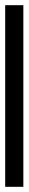

<svg xmlns="http://www.w3.org/2000/svg" viewBox="295 -405 110 740"><g transform="rotate(90 350.0 -35.0)"><path d="M0 0H700V-70H0Z"/></g></svg>

Font: Kawkab Mono Light
Style: Regular
Weight: 300
Monospace: yes
Designer: Abdullah Arif
Foundry: Abdullah Arif
Version: Version 1.000;PS 000.500;hotconv 1.0.88;makeotf.lib2.5.64775